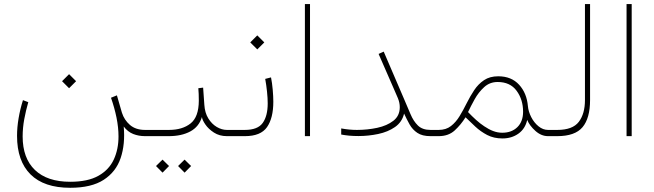

<svg xmlns="http://www.w3.org/2000/svg" viewBox="-20 -663 3185 935"><path d="M316.4 -301.8 350.6 -267.6 316.4 -233.4 282.2 -267.6ZM321.8 222.2Q407.7 222.2 459.2 193.1Q510.7 164.1 533.9 114.3Q557.1 64.5 557.1 1.5Q557.1 -42 547.4 -90.1Q537.6 -138.2 520.5 -187L549.3 -198.7L573.7 -114.3Q585 -78.6 613 -54.4Q641.1 -30.3 686.5 -30.3H716.3V0H686.5Q655.3 0 628.7 -10.5Q602.1 -21 582.5 -46.9Q590.3 39.1 567.6 106.4Q544.9 173.8 485.1 212.6Q425.3 251.5 321.8 251.5Q194.3 251.5 128.7 186.3Q63 121.1 63 -1.5Q63 -43 70.6 -87.4Q78.1 -131.8 91.8 -175.3L117.7 -165.5Q106 -125 98.1 -82.5Q90.3 -40 90.3 1.5Q90.3 107.4 150.1 164.8Q210 222.2 321.8 222.2Z M696.8 -30.3H802.7Q868.2 -30.3 908 -61.8Q947.8 -93.3 948.2 -172.4Q948.2 -208 945.8 -233.4L969.2 -236.3L975.1 -152.8Q977.5 -113.8 994.4 -86.4Q1011.2 -59.1 1035.6 -44.7Q1060.1 -30.3 1085 -30.3H1113.8V0H1085Q1048.8 0 1022 -17.3Q995.1 -34.7 980 -56.9Q964.8 -79.1 963.4 -93.3Q949.2 -45.9 906.7 -22.9Q864.3 0 801.8 0H696.8ZM878.9 114.3 910.6 145.5 878.9 177.7 847.2 145.5ZM771.5 114.3 803.2 145.5 771.5 177.7 739.7 145.5Z M1172.9 0H1093.8V-30.3H1171.9Q1235.4 -30.3 1259.5 -64.5Q1283.7 -98.6 1283.7 -159.7Q1283.7 -184.6 1280.3 -217Q1276.9 -249.5 1271.5 -278.8L1299.8 -286.1Q1305.2 -259.3 1308.1 -226.1Q1311 -192.9 1311 -167.5Q1311 -87.9 1280.3 -43.9Q1249.5 0 1172.9 0ZM1232.9 -490.7 1267.1 -456.5 1232.9 -422.4 1198.7 -456.5Z M1489.7 -643.1V0H1464.8V-643.1Z M1926.8 -141.1Q1926.8 -162.6 1917.7 -184.8Q1908.7 -207 1897.9 -230.5L1823.7 -400.4L1848.6 -411.6L1948.2 -179.7Q1964.8 -141.6 1979 -107.4Q1993.2 -73.2 2015.1 -51.8Q2037.1 -30.3 2076.2 -30.3H2105.5V0H2076.2Q2036.1 0 2012.5 -15.9Q1988.8 -31.7 1974.6 -57.1Q1960.4 -82.5 1947.8 -109.9Q1938 -68.4 1903.6 -44.4Q1869.1 -20.5 1821.8 -10.5Q1774.4 -0.5 1725.6 -0.5Q1700.7 -0.5 1680.2 -2.4Q1659.7 -4.4 1641.6 -7.8V-37.6Q1681.2 -30.3 1718.3 -30.3Q1769 -30.3 1816.9 -40.5Q1864.7 -50.8 1895.8 -75Q1926.8 -99.1 1926.8 -141.1Z M2116.2 0H2085.9V-30.3H2116.2Q2151.9 -30.3 2176 -49.1Q2200.2 -67.9 2218.3 -97.7Q2236.3 -127.4 2252.9 -160.9Q2269.5 -194.3 2289.3 -224.1Q2309.1 -253.9 2337.2 -272.7Q2365.2 -291.5 2406.2 -291.5Q2470.2 -291.5 2507.8 -250.5Q2545.4 -209.5 2550.8 -146Q2553.2 -119.6 2566.9 -92.8Q2580.6 -65.9 2602.3 -48.1Q2624 -30.3 2648.9 -30.3H2678.7V0H2648.9Q2615.7 0 2587.2 -25.6Q2558.6 -51.3 2547.4 -79.1Q2537.6 -35.6 2504.6 -12.2Q2471.7 11.2 2426.8 11.2Q2384.8 11.2 2352.5 -5.6Q2320.3 -22.5 2294.7 -46.4Q2269 -70.3 2247.1 -91.8Q2224.6 -55.7 2194.3 -27.8Q2164.1 0 2116.2 0ZM2403.3 -263.7Q2365.2 -263.7 2337.9 -238.8Q2310.5 -213.9 2291.5 -179.7Q2272.5 -145.5 2259.3 -117.2Q2278.8 -96.7 2298.6 -78.9Q2318.4 -61 2338.4 -47.9Q2359.9 -33.2 2381.6 -24.9Q2403.3 -16.6 2425.8 -16.6Q2471.7 -16.6 2499.5 -43.9Q2527.3 -71.3 2527.3 -118.7Q2527.3 -178.2 2495.8 -220.9Q2464.4 -263.7 2403.3 -263.7Z M2659.2 -30.3H2693.8Q2768.6 -30.3 2798.6 -69.6Q2828.6 -108.9 2828.6 -175.8V-643.1H2853.5V-176.3Q2853.5 -87.4 2816.9 -43.7Q2780.3 0 2693.4 0H2659.2Z M3056.2 -643.1V0H3031.2V-643.1Z"/></svg>

Font: Vazirmatn UI NL Thin
Style: Regular
Weight: 100
Designer: Saber Rastikerdar
Foundry: Saber Rastikerdar
Version: Version 33.003